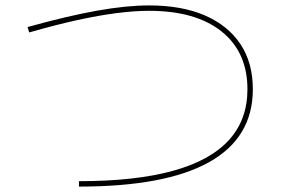

<svg xmlns="http://www.w3.org/2000/svg" viewBox="-20 -705 1040 710"><path d="M272 -35Q480 -35 618.5 -73Q757 -111 826 -186.5Q895 -262 895 -375Q895 -512 799.5 -588.5Q704 -665 531 -665Q477 -665 411 -656.5Q345 -648 265 -630.5Q185 -613 88 -585L82 -605Q229 -646 338.5 -665.5Q448 -685 531 -685Q652 -685 737.5 -648Q823 -611 869 -542Q915 -473 915 -375Q915 -196 753.5 -105.5Q592 -15 272 -15Z"/></svg>

Font: M PLUS 1 Code Thin
Style: Regular
Weight: 250
Designer: Coji Morishita
Foundry: UNDERFOREST DESIGN
Version: Version 1.002